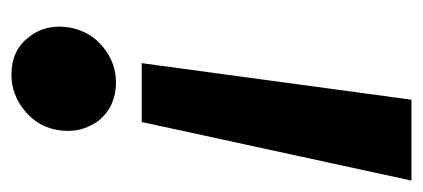

<svg xmlns="http://www.w3.org/2000/svg" viewBox="-222 -506 740 336"><g transform="rotate(90 148.0 -338.0)"><path d="M193.5 -216H90.5L154.5 -688H296ZM110.5 12Q68 12 45 -18.5Q26.5 -41 26.5 -73.5L28 -89.5Q35 -126.5 62.8 -148.8Q90.5 -171 124 -171Q165.5 -171 190.5 -141.5Q209 -116.5 209 -88Q209 -40 173.5 -11Q145.5 12 110.5 12Z"/></g></svg>

Font: Lucymar Sans
Style: Bold Italic
Weight: 700
Italic angle: -10°
Foundry: The League of Moveable Type (original font) / Main changes by Cristiano Sobral with portions from Mirco Monsees
Version: Version 2.00;August 30, 2020;FontCreator 13.0.0.2681 64-bit